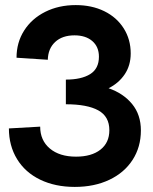

<svg xmlns="http://www.w3.org/2000/svg" viewBox="-20 -726 600 755"><path d="M15 -221 138 -228Q138 -174 176 -142Q214 -110 279 -110Q340 -110 375 -137.5Q410 -165 410 -214Q410 -268 366.5 -292Q323 -316 239 -316V-413Q300 -413 334.5 -434.5Q369 -456 369 -503Q369 -542 343 -564.5Q317 -587 273 -587Q225 -587 197 -561Q169 -535 168 -491L45 -499Q45 -559 75 -606Q105 -653 158 -679.5Q211 -706 278 -706Q341 -706 390 -682Q439 -658 466.5 -614.5Q494 -571 494 -516Q494 -469 470.5 -434Q447 -399 407 -379Q465 -359 499.5 -317Q534 -275 534 -213Q534 -148 501.5 -97.5Q469 -47 410 -19Q351 9 274 9Q197 9 138 -19.5Q79 -48 47 -100.5Q15 -153 15 -221Z"/></svg>

Font: Hanken Grotesk
Style: Bold
Weight: 700
Designer: Alfredo Marco Pradil
Foundry: Hanken Design Co.
Version: Version 3.014